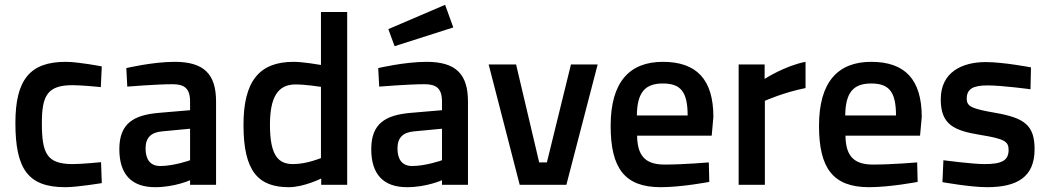

<svg xmlns="http://www.w3.org/2000/svg" viewBox="-20 -768 4359 798"><path d="M253 -511C104 -511 44 -436 44 -257C44 -65 97 10 251 10C302 10 403 -7 403 -7L400 -94C400 -94 321 -86 283 -86C175 -86 154 -129 154 -257C154 -372 178 -414 282 -414C320 -414 399 -406 399 -406L403 -492C403 -492 306 -511 253 -511Z M770 -102C770 -102 703 -78 646 -78C604 -78 585 -106 585 -151C585 -196 608 -218 654 -222L770 -233ZM878 -346C878 -460 828 -511 706 -511C614 -511 505 -485 505 -485L509 -408C509 -408 630 -418 697 -418C746 -418 770 -401 770 -346V-310L641 -299C534 -290 476 -254 476 -148C476 -44 526 10 625 10C706 10 770 -19 770 -19V0H878V-346Z M1198 -86C1137 -86 1102 -121 1102 -249C1102 -363 1134 -417 1208 -417C1250 -417 1308 -408 1314 -407V-111C1314 -111 1255 -86 1198 -86ZM1314 -718V-498C1308 -499 1240 -511 1200 -511C1057 -511 992 -430 992 -249C992 -56 1053 10 1181 10C1242 10 1315 -26 1315 -26V0H1423V-718Z M1817 -102C1817 -102 1750 -78 1693 -78C1651 -78 1632 -106 1632 -151C1632 -196 1655 -218 1701 -222L1817 -233ZM1925 -346C1925 -460 1875 -511 1753 -511C1661 -511 1552 -485 1552 -485L1556 -408C1556 -408 1677 -418 1744 -418C1793 -418 1817 -401 1817 -346V-310L1688 -299C1581 -290 1523 -254 1523 -148C1523 -44 1573 10 1672 10C1753 10 1817 -19 1817 -19V0H1925V-346ZM1620 -576 1864 -654 1830 -748 1594 -647Z M2140 0H2334L2464 -500H2353L2253 -93H2221L2125 -500H2011Z M2627 -288C2628 -384 2661 -421 2735 -421C2808 -421 2838 -388 2838 -288H2627ZM2742 -84C2659 -84 2629 -124 2628 -204H2938L2945 -282C2945 -438 2875 -511 2735 -511C2597 -511 2518 -428 2518 -245C2518 -69 2576 10 2726 10C2814 10 2928 -12 2928 -12L2926 -93C2926 -93 2821 -84 2742 -84Z M3159 0V-349C3159 -349 3237 -384 3328 -402V-511C3243 -495 3158 -440 3158 -440V-500H3050V0Z M3493 -288C3494 -384 3527 -421 3601 -421C3674 -421 3704 -388 3704 -288H3493ZM3608 -84C3525 -84 3495 -124 3494 -204H3804L3811 -282C3811 -438 3741 -511 3601 -511C3463 -511 3384 -428 3384 -245C3384 -69 3442 10 3592 10C3680 10 3794 -12 3794 -12L3792 -93C3792 -93 3687 -84 3608 -84Z M4265 -488C4265 -488 4150 -510 4077 -510C3978 -510 3890 -468 3890 -355C3890 -249 3946 -225 4056 -207C4155 -191 4172 -180 4172 -145C4172 -101 4144 -86 4072 -86C4021 -86 3901 -102 3901 -102L3897 -11C3897 -11 4013 10 4082 10C4206 10 4280 -31 4280 -148C4280 -248 4237 -278 4117 -299C4019 -316 3998 -325 3998 -358C3998 -399 4025 -413 4085 -413C4145 -413 4263 -397 4263 -397L4265 -488Z"/></svg>

Font: RazerF5 SemiBold
Style: Regular
Weight: 600
Foundry: Razer Inc.
Version: Version 2